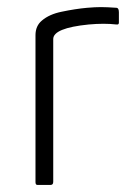

<svg xmlns="http://www.w3.org/2000/svg" viewBox="-20 -521 390 541"><path d="M80 -8V-422Q80 -448 98 -463Q119 -481 154 -488Q192 -496 225 -499Q248 -501 264.5 -501Q281 -501 309 -499Q315 -498 315 -486V-457Q315 -451 308 -452Q274 -456 230 -452Q130 -442 130 -411V-9Q130 0 123 0H85Q80 0 80 -8Z"/></svg>

Font: Vivano Light
Style: Regular
Weight: 300
Designer: Joe Prince, Josias Burgherr
Version: Version 2.064;September 19, 2022;FontCreator 14.0.0.2877 64-